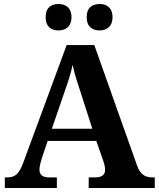

<svg xmlns="http://www.w3.org/2000/svg" viewBox="-20 -939 793 959"><path d="M478 -787C510 -787 542 -804 542 -853C542 -903 510 -919 478 -919C443 -919 413 -903 413 -853C413 -804 443 -787 478 -787ZM272 -787C305 -787 337 -804 337 -853C337 -903 305 -919 272 -919C238 -919 208 -903 208 -853C208 -804 238 -787 272 -787ZM4 0H264V-53H226C192 -53 177 -66 177 -92C177 -108 184 -133 189 -149L218 -235H461L496 -135C500 -124 505 -107 505 -91C505 -63 485 -53 456 -53H423V0H753V-53H741C703 -53 680 -69 664 -114L451 -714H313L96 -126C74 -66 52 -53 16 -53H4ZM239 -296 304 -485C320 -530 333 -570 343 -615C352 -569 367 -525 382 -480L441 -296Z"/></svg>

Font: Noto Serif Telugu
Style: Bold
Weight: 700
Designer: Jelle Bosma - Monotype Design Team
Foundry: Monotype Imaging Inc.
Version: Version 2.005